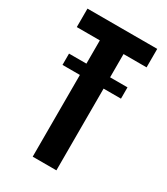

<svg xmlns="http://www.w3.org/2000/svg" viewBox="-159 -693 665 765"><g transform="rotate(30 173.5 -310.0)"><path d="M119 -535H13V-620H334V-535H228V0H119ZM39 -376V-428H308V-376Z"/></g></svg>

Font: Smooch Sans
Style: Bold
Weight: 700
Designer: Robert E. Leuschke
Foundry: Robert E. Leuschke
Version: Version 1.010